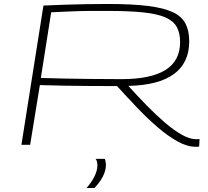

<svg xmlns="http://www.w3.org/2000/svg" viewBox="-20 -730 1051 968"><path d="M88 0 199 -702Q263 -705 314 -706.5Q365 -708 414 -709Q463 -710 523 -710Q646 -710 726 -700Q806 -690 851.5 -668.5Q897 -647 915.5 -610.5Q934 -574 934 -522Q934 -413 856.5 -356.5Q779 -300 627 -297Q674 -245 721 -197Q768 -149 812.5 -111Q857 -73 897 -50.5Q937 -28 970 -28Q973 -28 978 -28.5Q983 -29 986 -29L984 9Q980 10 974.5 10Q969 10 967 10Q924 10 876 -16.5Q828 -43 776.5 -87Q725 -131 673 -185.5Q621 -240 570 -296Q495 -296 431 -296.5Q367 -297 306.5 -298Q246 -299 181 -301L132 0ZM592 -331Q740 -331 814 -377Q888 -423 888 -518Q888 -563 871.5 -593.5Q855 -624 814.5 -642Q774 -660 702.5 -667.5Q631 -675 519 -675Q474 -675 440.5 -675Q407 -675 377 -674Q347 -673 314.5 -671.5Q282 -670 238 -668L186 -337Q242 -335 300.5 -334Q359 -333 430 -332Q501 -331 592 -331ZM462 71H509Q514 88 514 101Q514 130 498.5 160Q483 190 456 218H416Q442 189 456.5 159Q471 129 471 104Q471 82 462 71Z"/></svg>

Font: Georama ExtraExtended ExtraLight
Style: Italic
Weight: 200
Width: 8
Italic angle: -9°
Designer: Jean-Baptiste Levee
Foundry: Production Type
Version: Version 1.000